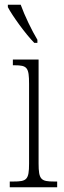

<svg xmlns="http://www.w3.org/2000/svg" viewBox="-20 -786 268 806"><path d="M124 -606H137V-619C114 -657 83 -721 67 -766H13V-756C31 -721 88 -642 124 -606ZM21 0H220V-24H207C152 -24 142 -32 142 -100V-536H34V-512H41C94 -512 102 -503 102 -434V-99C102 -31 92 -24 36 -24H21Z"/></svg>

Font: Noto Serif Georgian ExtraCondensed ExtraLight
Style: Regular
Weight: 200
Width: 2
Designer: Monotype Design Team, Akaki Razmadze
Foundry: Google LLC
Version: Version 2.003